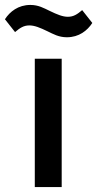

<svg xmlns="http://www.w3.org/2000/svg" viewBox="-63 -758 394 778"><path d="M78 0V-520H187V0ZM208 -607C175 -607 153 -620 130 -631C99 -646 77 -655 56 -655C33 -655 18 -645 -2 -628L-43 -680C-23 -711 11 -738 60 -738C93 -738 115 -725 138 -714C169 -699 191 -690 212 -690C235 -690 250 -700 270 -717L311 -665C291 -634 257 -607 208 -607Z"/></svg>

Font: Plexus Sans Medium
Style: Regular
Weight: 500
Version: Version 2.001;PS 002.001;hotconv 1.0.70;makeotf.lib2.5.58329